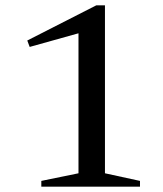

<svg xmlns="http://www.w3.org/2000/svg" viewBox="-20 -698 610 718"><path d="M273.5 -50V-573.5L91 -522.5L82 -546.5L340 -678H372.5V-50L503.5 -21.5V0H134.5V-21.5Z"/></svg>

Font: Newsreader Text Medium
Style: Regular
Weight: 500
Designer: Hugues Gentile
Foundry: Production Type
Version: Version 1.001